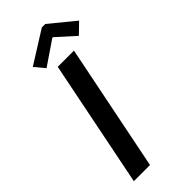

<svg xmlns="http://www.w3.org/2000/svg" viewBox="-292 -978 1026 1026"><g transform="rotate(-45 221.0 -464.5)"><path d="M42.5 0 187 -719.7H309.6L164.6 0ZM139.6 -756.8 92.3 -813.5 275.9 -928.7H301.8L442.4 -813.5L383.8 -756.8L281.2 -849.6H275.9Z"/></g></svg>

Font: Reddit Sans SemiBold
Style: Italic
Weight: 600
Italic angle: -11.25°
Designer: Stephen Hutchings
Version: Version 1.013